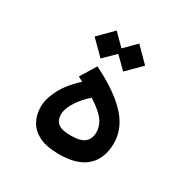

<svg xmlns="http://www.w3.org/2000/svg" viewBox="-148 -766 881 900"><g transform="rotate(30 293.0 -316.0)"><path d="M285.6 2.9Q220.2 2.9 179.4 -17.1Q138.7 -37.1 120.1 -71.5Q101.6 -106 101.6 -148.4Q101.6 -195.8 135 -254.9Q168.5 -314 253.9 -382.3L316.4 -326.2Q265.1 -290 233.4 -244.6Q201.7 -199.2 201.7 -164.6Q201.7 -132.8 221.4 -116.7Q241.2 -100.6 289.6 -100.6Q344.7 -100.6 366.2 -119.9Q387.7 -139.2 387.7 -174.3Q387.7 -201.7 372.3 -228Q356.9 -254.4 313.5 -285.9Q270 -317.4 185.5 -359.4L237.3 -444.3Q326.2 -399.9 380.4 -356Q434.6 -312 459.5 -266.4Q484.4 -220.7 484.4 -170.4Q484.4 -88.4 435.1 -42.7Q385.7 2.9 285.6 2.9ZM353.5 -483.4 277.8 -558.6 353.5 -634.8 429.2 -558.6ZM231.4 -483.4 155.8 -558.6 231.4 -634.8 307.1 -558.6Z"/></g></svg>

Font: Cascadia Code
Style: Regular
Weight: 400
Monospace: yes
Designer: Aaron Bell
Foundry: Saja Typeworks
Version: Version 2106.017